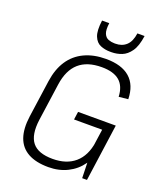

<svg xmlns="http://www.w3.org/2000/svg" viewBox="-164 -1017 956 1129"><g transform="rotate(20 314.5 -452.0)"><path d="M274 7Q196 7 146.5 -20.5Q97 -48 78 -102Q59 -156 70 -236L103 -469Q114 -546 149 -599Q184 -652 242 -679.5Q300 -707 377 -707Q475 -707 526.5 -662Q578 -617 580 -529L522 -523Q519 -589 481.5 -621Q444 -653 370 -653Q279 -653 227.5 -607.5Q176 -562 163 -469L130 -236Q117 -139 153.5 -93Q190 -47 281 -47Q368 -47 420.5 -92.5Q473 -138 486 -226L522 -205Q513 -141 479.5 -93.5Q446 -46 393 -19.5Q340 7 274 7ZM479 -181 502 -343 516 -308H321L328 -358H564L514 0H484ZM383 -755Q351 -755 323 -766.5Q295 -778 281.5 -812Q268 -846 277 -911H322Q316 -867 325 -845.5Q334 -824 352.5 -817Q371 -810 390 -810H397Q438 -810 464.5 -834.5Q491 -859 498 -911H543Q534 -846 510.5 -812.5Q487 -779 456 -767Q425 -755 393 -755Z"/></g></svg>

Font: Pathway Extreme 8pt Thin
Style: Italic
Weight: 100
Italic angle: -8°
Designer: Eduardo Rodriguez Tunni
Foundry: Eduardo Rodriguez Tunni
Version: Version 1.000